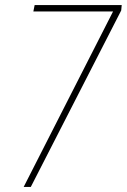

<svg xmlns="http://www.w3.org/2000/svg" viewBox="-20 -734 498 754"><path d="M101 0 456 -693 458 -714H116L111 -689H424L73 0Z"/></svg>

Font: Noto Sans Display SemiCondensed Thin
Style: Italic
Weight: 250
Width: 4
Designer: Monotype Design team
Foundry: Monotype Imaging Inc.
Version: 1.000